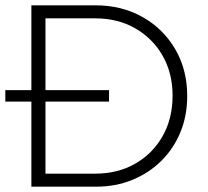

<svg xmlns="http://www.w3.org/2000/svg" viewBox="-20 -702 783 722"><path d="M98 0V-320H0V-363H98V-682H339Q438 -682 516 -638Q594 -594 639 -517Q684 -440 684 -341Q684 -267 658.5 -205Q633 -143 586.5 -97Q540 -51 477.5 -25.5Q415 0 341 0ZM390 -320H151V-49H338Q423 -49 488.5 -86.5Q554 -124 591.5 -190Q629 -256 629 -342Q629 -427 591.5 -492.5Q554 -558 488.5 -595.5Q423 -633 338 -633H151V-363H390Z"/></svg>

Font: Outfit ExtraLight
Style: Regular
Weight: 200
Designer: Rodrigo Fuenzalida
Foundry: fragTYPE
Version: Version 1.100; ttfautohint (v1.8.4.7-5d5b);gftools[0.9.27]